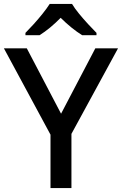

<svg xmlns="http://www.w3.org/2000/svg" viewBox="-20 -961 623 981"><path d="M292 -380 467 -714H583L345 -277V0H238V-273L0 -714H117ZM348 -941Q361 -919 383.5 -891.5Q406 -864 430.5 -837.5Q455 -811 473 -793V-781H400Q374 -797 345.5 -820Q317 -843 290 -870Q236 -815 182 -781H110V-793Q129 -812 152.5 -838Q176 -864 198 -891.5Q220 -919 234 -941Z"/></svg>

Font: Noto Sans Sinhala UI Medium
Style: Regular
Weight: 500
Designer: Jelle Bosma - Monotype Design Team
Foundry: Monotype Imaging Inc.
Version: Version 2.006; ttfautohint (v1.8.4.7-5d5b)